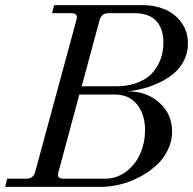

<svg xmlns="http://www.w3.org/2000/svg" viewBox="-30 -732 756 752"><path d="M280.8 -361.8 199.2 -59.1Q196.8 -49.3 196.8 -47.9Q196.8 -32.2 217.8 -32.2H380.9Q427.7 -32.2 464.6 -60.3Q501.5 -88.4 519.8 -131.3Q538.1 -174.3 538.1 -222.2Q538.1 -283.7 507.1 -322.8Q476.1 -361.8 418.9 -361.8ZM182.1 -711.9H529.8Q575.7 -711.9 615 -695.6Q654.3 -679.2 680.2 -644.3Q706.1 -609.4 706.1 -562Q706.1 -526.4 691.4 -496.6Q676.8 -466.8 653.3 -446.5Q629.9 -426.3 598.4 -410.6Q566.9 -395 535.9 -386.7Q504.9 -378.4 472.2 -374Q544.9 -374 594.5 -329.6Q644 -285.2 644 -216.8Q644 -178.2 626.7 -143.3Q609.4 -108.4 580.6 -82.8Q551.8 -57.1 515.6 -38.1Q479.5 -19 440.2 -9.5Q400.9 0 363.8 0H-9.8L-2 -32.2H74.2Q100.6 -32.2 107.9 -59.1L269 -652.8Q271 -660.6 271 -665Q271 -680.2 250 -680.2H173.8ZM290 -394H423.8Q466.3 -394 499.8 -405.3Q533.2 -416.5 553.5 -433.8Q573.7 -451.2 586.9 -474.6Q600.1 -498 605 -520.3Q609.9 -542.5 609.9 -565.9Q609.9 -620.1 581.8 -650.1Q553.7 -680.2 499 -680.2H394Q367.2 -680.2 359.9 -652.8Z"/></svg>

Font: Flanker Steampunk
Style: Italic
Weight: 400
Italic angle: -12°
Designer: Alexey Kryukov, Leonardo Di Lena
Foundry: Alexey Kryukov, Leonardo Di Lena
Version: 1.210